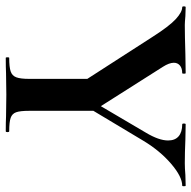

<svg xmlns="http://www.w3.org/2000/svg" viewBox="-19 -646 665 667"><g transform="rotate(90 313.5 -312.5)"><path d="M468 -564Q468 -588 453.5 -600.5Q439 -613 412 -613Q409 -613 409 -619Q409 -625 412 -625L465 -624Q511 -622 547 -622Q564 -622 588 -624L625 -625Q627 -625 627 -619Q627 -613 625 -613Q594 -613 549 -574.5Q504 -536 469 -478L339 -261L318 -278L441 -487Q468 -532 468 -564ZM5 -613Q2 -613 2 -619Q2 -625 5 -625L36 -624Q58 -622 67 -622Q102 -622 168 -624L234 -625Q236 -625 236 -619Q236 -613 234 -613Q217 -613 207.5 -605Q198 -597 198 -584Q198 -568 212 -546L356 -319L260 -274L108 -510Q71 -568 46.5 -590.5Q22 -613 5 -613ZM365 -319V-81Q365 -50 370 -36Q375 -22 389.5 -17Q404 -12 436 -12Q439 -12 439 -6Q439 0 436 0Q403 0 384 -1L309 -2L235 -1Q215 0 181 0Q179 0 179 -6Q179 -12 181 -12Q213 -12 228 -17Q243 -22 248.5 -36.5Q254 -51 254 -81V-310Z"/></g></svg>

Font: Cormorant SC
Style: Bold
Weight: 700
Designer: Christian Thalmann (Catharsis Fonts)
Foundry: Catharsis Fonts
Version: Version 4.000